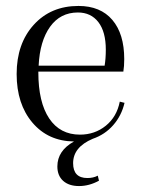

<svg xmlns="http://www.w3.org/2000/svg" viewBox="-20 -464 485 646"><path d="M292 3Q226 31 226 85Q226 135 274 135Q294 135 309 127L313 144Q280 162 246 162Q212 162 192.5 144.5Q173 127 173 96Q173 43 229 12Q142 11 89 -51.5Q36 -114 36 -215Q36 -317 93.5 -380.5Q151 -444 244 -444Q318 -444 358 -397Q398 -350 398 -265Q398 -241 395 -223H109V-221Q109 -120 145.5 -65.5Q182 -11 249 -11Q299 -11 336 -41Q373 -71 383 -122L399 -118Q389 -75 361 -43Q333 -11 292 3ZM242 -422Q183 -422 148.5 -374Q114 -326 110 -243H332Q336 -267 336 -297Q336 -357 311 -389.5Q286 -422 242 -422Z"/></svg>

Font: Arapey Thin
Style: Regular
Weight: 100
Designer: Eduardo Rodriguez Tunni
Foundry: Eduardo Rodriguez Tunni
Version: Version 4.000;hotconv 1.0.109;makeotfexe 2.5.65596